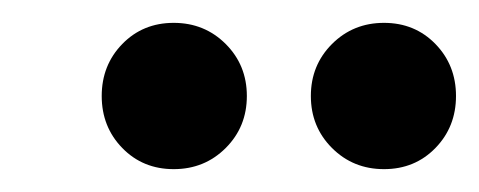

<svg xmlns="http://www.w3.org/2000/svg" viewBox="-20 -716 419 168"><path d="M132 -568Q105 -568 87 -586.5Q69 -605 69 -632Q69 -659 87 -677.5Q105 -696 132 -696Q159 -696 177.5 -677.5Q196 -659 196 -632Q196 -605 177.5 -586.5Q159 -568 132 -568ZM316 -568Q289 -568 270.5 -586.5Q252 -605 252 -632Q252 -659 270.5 -677.5Q289 -696 316 -696Q343 -696 361 -677.5Q379 -659 379 -632Q379 -605 361 -586.5Q343 -568 316 -568Z"/></svg>

Font: DM Sans 17pt
Style: Bold Italic
Weight: 700
Italic angle: -10°
Version: Version 4.004;gftools[0.9.30]